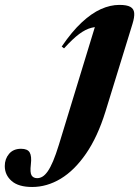

<svg xmlns="http://www.w3.org/2000/svg" viewBox="-236 -524 570 784"><path d="M194.5 -68Q162.5 35 115.2 103.5Q68 172 11.8 205.8Q-44.5 239.5 -104.5 239.5Q-160.5 239.5 -188.5 215Q-216.5 190.5 -216.5 154Q-216.5 125 -199 104.2Q-181.5 83.5 -150 83.5Q-123.5 83.5 -114.8 98.5Q-106 113.5 -110 147.5Q-114 181 -107 192.2Q-100 203.5 -84 203.5Q-73 203.5 -62.5 197.2Q-52 191 -41.2 175.8Q-30.5 160.5 -19.2 134Q-8 107.5 4.5 67L162.5 -450L187.5 -413.5Q161 -416.5 137.2 -410.5Q113.5 -404.5 87.2 -385Q61 -365.5 25.5 -326.5L16 -334Q57.5 -395 97.5 -432.2Q137.5 -469.5 176 -486.8Q214.5 -504 251.5 -504Q282 -504 296.2 -496Q310.5 -488 312 -471Q313.5 -454 305 -426.5Z"/></svg>

Font: Newsreader 60pt
Style: Bold Italic
Weight: 700
Italic angle: -17°
Designer: Hugues Gentile
Foundry: Production Type
Version: Version 1.003